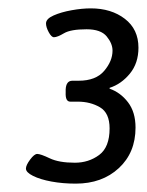

<svg xmlns="http://www.w3.org/2000/svg" viewBox="-20 -783 351 459"><path d="M161 -344Q130 -344 103 -349Q76 -354 59 -362.5Q42 -371 42 -380Q42 -388 52 -401.5Q62 -415 69 -415Q77 -415 99 -404.5Q121 -394 159 -394Q192 -394 217 -412.5Q242 -431 242 -476Q242 -513 219 -526.5Q196 -540 166 -540H148Q136 -540 137 -562V-569Q138 -590 153 -590H168Q209 -590 229 -613.5Q249 -637 249 -662Q249 -679 235 -696Q221 -713 187 -713Q149 -713 133 -703.5Q117 -694 109 -694Q103 -694 96.5 -706Q90 -718 90 -727Q90 -738 108 -746Q126 -754 151 -758.5Q176 -763 197 -763Q246 -763 278.5 -738Q311 -713 311 -669Q311 -632 290.5 -607Q270 -582 242 -573V-571Q268 -562 286 -538.5Q304 -515 304 -478Q304 -418 264 -381Q224 -344 161 -344Z"/></svg>

Font: Asap Medium
Style: Italic
Weight: 500
Italic angle: -6°
Designer: Pablo Cosgaya
Foundry: Omnibus-Type
Version: Version 3.001; ttfautohint (v1.8.3)